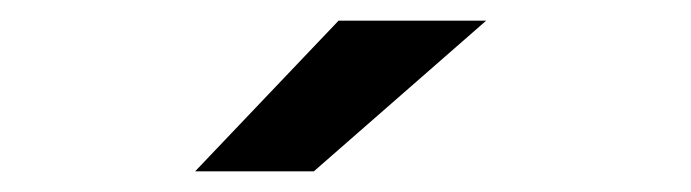

<svg xmlns="http://www.w3.org/2000/svg" viewBox="-20 -672 669 186"><path d="M169 -506 308 -652H451L284 -506Z"/></svg>

Font: Sarpanch SemiBold
Style: Regular
Weight: 600
Designer: Manushi Parikh (Devanagari and Latin), Jyotish Sonowal (Devanagari)
Foundry: Indian Type Foundry
Version: Version 2.004;PS 1.0;hotconv 1.0.78;makeotf.lib2.5.61930; tt